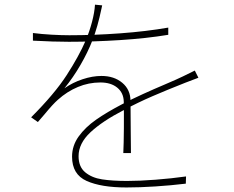

<svg xmlns="http://www.w3.org/2000/svg" viewBox="-20 -784 1017 834"><path d="M420.9 -747.1Q404.3 -667 381.8 -609.4Q361.3 -556.6 329.6 -502Q297.9 -447.3 259.8 -400.4Q295.9 -425.8 338.9 -439.9Q381.8 -454.1 420.9 -454.1Q475.6 -454.1 511.2 -424.3Q546.9 -394.5 546.9 -344.7Q546.9 -263.7 547.9 -212.9L548.8 -119.1H515.6Q517.6 -158.2 518.1 -227.1Q518.6 -295.9 517.6 -342.8Q516.6 -380.9 489.3 -403.3Q461.9 -425.8 416 -425.8Q365.2 -425.8 318.4 -406.2Q271.5 -386.7 231.4 -350.6Q210 -332 174.8 -289.1L144.5 -253.9L115.2 -274.4Q216.8 -376 269.5 -457.5Q322.3 -539.1 352.5 -608.4Q369.1 -648.4 379.9 -689.5Q390.6 -730.5 392.6 -763.7L423.8 -760.7ZM281.2 -630.9Q388.7 -630.9 502 -639.2Q615.2 -647.5 710.9 -664.1V-632.8Q616.2 -617.2 502 -609.9Q387.7 -602.5 279.3 -602.5Q213.9 -602.5 123 -607.4V-640.6Q161.1 -635.7 204.6 -633.3Q248 -630.9 281.2 -630.9ZM785.2 -424.8Q706.1 -393.6 642.6 -366.2Q579.1 -338.9 515.6 -304.7Q424.8 -257.8 373 -209.5Q321.3 -161.1 321.3 -105.5Q321.3 -59.6 350.1 -35.6Q378.9 -11.7 423.3 -4.9Q467.8 2 532.2 2Q585.9 2 655.8 -3.4Q725.6 -8.8 788.1 -17.6L787.1 13.7Q722.7 21.5 654.3 25.9Q585.9 30.3 529.3 30.3Q419.9 30.3 356.4 2Q293 -26.4 293 -103.5Q293 -151.4 321.8 -191.4Q350.6 -231.4 397.5 -264.2Q444.3 -296.9 511.7 -332Q552.7 -353.5 601.1 -375.5Q649.4 -397.5 693.4 -416Q752.9 -441.4 774.4 -452.1Q816.4 -472.7 826.2 -477.5L841.8 -446.3Q830.1 -442.4 785.2 -424.8Z"/></svg>

Font: Min Sans VF VF
Style: Regular
Weight: 400
Designer: Jinseong-Kim, NotoSansCJK, Nunito
Foundry: Jinseong-Kim
Version: Version 1.420;Glyphs 3.1.2 (3151)